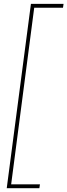

<svg xmlns="http://www.w3.org/2000/svg" viewBox="-20 -860 351 1000"><path d="M141.1 -839.8H311L308.1 -819.8H158.2L38.1 100.1H188L185.1 120.1H15.1Z"/></svg>

Font: Cooper Hewitt
Style: Thin Italic
Weight: 702
Designer: Village Type and Design LLC
Foundry: Cooper Hewitt Smithsonian Design Museum
Version: 1.000